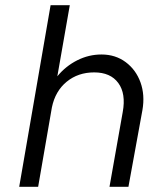

<svg xmlns="http://www.w3.org/2000/svg" viewBox="-20 -720 573 740"><path d="M453 -288Q466 -359 436 -400Q406 -441 343 -441Q281 -441 237 -405Q193 -369 180 -306L127 0H54L175 -700H249L201 -426Q233 -465 277.5 -487.5Q322 -510 371 -510Q425 -510 464.5 -480.5Q504 -451 521.5 -402.5Q539 -354 529 -296L475 0H402Z"/></svg>

Font: Overused Grotesk
Style: Italic
Weight: 400
Italic angle: -10°
Version: Version 0.003